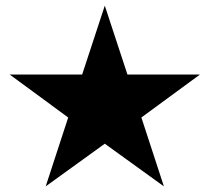

<svg xmlns="http://www.w3.org/2000/svg" viewBox="-20 -810 741 679"><path d="M14.2 -546.4H270.5L350.6 -790L430.7 -546.4H687L480 -394.5L559.6 -150.9L350.6 -301.8L141.6 -150.9L221.2 -394.5Z"/></svg>

Font: Vazir FD-WOL
Style: Bold-FD-WOL
Weight: 700
Designer: Saber Rastikerdar
Foundry: Saber Rastikerdar
Version: Version 30.1.0